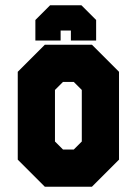

<svg xmlns="http://www.w3.org/2000/svg" viewBox="-20 -710 520 730"><path d="M150.5 0 47.5 -103V-437L150.5 -540H329.5L432.5 -437V-103L329.5 0ZM219.5 -141.5H260.5L291 -172V-368L260.5 -398.5H219.5L189 -368V-172ZM289.5 -690 345.5 -634V-556H249.5V-594H210.5V-556H114.5V-634L170.5 -690Z"/></svg>

Font: Tourney Condensed Black
Style: Regular
Weight: 900
Width: 3
Designer: Tyler Finck
Foundry: Etcetera Type Co
Version: Version 1.010; ttfautohint (v1.8.3)